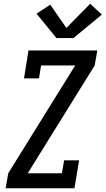

<svg xmlns="http://www.w3.org/2000/svg" viewBox="-20 -1004 563 1024"><path d="M10 0 24 -80 381 -655H199L188 -586H108L132 -735H499L485 -655L128 -80H310L322 -149H402L377 0ZM281 -801 175 -931 248 -979 334 -855 461 -984 523 -926 372 -801Z"/></svg>

Font: Iosevka Slab Medium Oblique
Style: Regular
Weight: 500
Italic angle: -9°
Monospace: yes
Designer: Belleve Invis
Foundry: Belleve Invis
Version: Version 11.1.1; ttfautohint (v1.8.3)